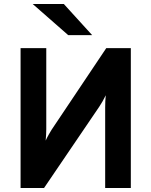

<svg xmlns="http://www.w3.org/2000/svg" viewBox="-20 -941 758 961"><path d="M83 0V-700H211.6V-294.6Q211.6 -285.1 210.8 -267.8Q210.1 -250.4 208.6 -237.2Q214.1 -249.9 223.4 -266.4Q232.7 -282.9 238 -291.2L511.8 -700H634.8V0H506.4V-403Q506.4 -419 507.1 -434.6Q507.9 -450.1 509.4 -464.2Q503.8 -452 493.4 -433.8Q482.9 -415.6 476.6 -406.6L200.4 0ZM321.6 -765 143.6 -921H299.4L441.4 -765Z"/></svg>

Font: Overpass
Style: Regular
Weight: 400
Designer: Delve Withrington, Dave Bailey, Thomas Jockin
Foundry: Delve Fonts LLC
Version: Version 4.000